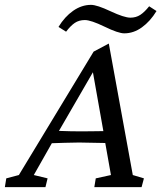

<svg xmlns="http://www.w3.org/2000/svg" viewBox="-61 -770 664 790"><path d="M552.7 -744.1 583 -724.6Q557.1 -682.1 522.9 -657.5Q488.8 -632.8 450.2 -632.8Q425.8 -632.8 369.4 -660.2Q313 -687.5 288.1 -687.5Q264.2 -687.5 246.8 -675.8Q229.5 -664.1 210.9 -639.6L179.7 -659.2Q205.1 -701.2 240 -725.6Q274.9 -750 313.5 -750Q337.9 -750 394 -723.6Q450.2 -697.3 475.6 -697.3Q498.5 -697.3 516.1 -708.7Q533.7 -720.2 552.7 -744.1ZM-41 0 -35.2 -36.1 16.6 -49.8 324.2 -557.6 386.7 -590.8 485.4 -49.8 531.2 -36.1 521.5 0H327.1L333 -36.1L395.5 -49.8L372.1 -181.6Q295.9 -183.6 264.6 -183.6Q244.6 -183.6 204.3 -182.4Q164.1 -181.2 152.3 -180.7L78.1 -49.8L134.8 -36.1L126 0ZM274.4 -229.5Q293.9 -229.5 324 -230Q354 -230.5 364.3 -230.5L321.3 -472.7L181.6 -231.4Q230.5 -229.5 274.4 -229.5Z"/></svg>

Font: Crimson Pro
Style: Italic
Weight: 400
Italic angle: -12°
Designer: Jacques Le Bailly
Foundry: Baron von Fonthausen
Version: Version 1.003